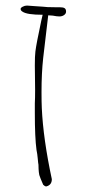

<svg xmlns="http://www.w3.org/2000/svg" viewBox="-20 -675 305 689"><path d="M217 -633Q217 -626 210 -621Q203 -616 193 -616Q184 -616 169 -619L153 -620L135 -467Q129 -412 129 -345Q129 -307 130 -287Q135 -177 166 -32Q166 -11 146 -6Q141 -6 135 -12Q124 -37 121 -47Q119 -57 118.5 -68Q118 -79 118 -84Q117 -88 115.5 -105.5Q114 -123 111 -137Q105 -181 105 -270V-304Q106 -321 106 -354L105 -440Q105 -474 107 -490Q110 -516 128 -600L133 -622Q77 -622 61 -633Q54 -637 54 -643Q54 -647 61.5 -651Q69 -655 77 -655Q82 -655 104 -653Q110 -653 134 -651Q146 -649 178 -649H187H194Q207 -649 212 -645.5Q217 -642 217 -634Z"/></svg>

Font: Amatic SC
Style: Regular
Weight: 400
Designer: Multiple Designers
Foundry: Vernon Adams
Version: Version 2.505